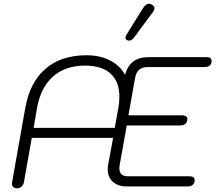

<svg xmlns="http://www.w3.org/2000/svg" viewBox="-20 -1009 1173 1039"><path d="M45 -16Q45 -22 46 -26L117 -426Q142 -565 227 -637.5Q312 -710 449 -710Q520 -710 574.5 -682.5Q629 -655 657 -604Q670 -653 701.5 -676.5Q733 -700 787 -700H1095Q1125 -700 1125 -680Q1125 -646 1085 -646H776Q749 -646 732.5 -631Q716 -616 711 -587L675 -385H963Q999 -385 993 -358Q988 -330 954 -330H666L627 -113Q626 -108 626 -98Q626 -55 672 -55H1003Q1021 -55 1028 -48.5Q1035 -42 1033 -27Q1027 0 994 0H668Q619 0 591 -25Q563 -50 563 -92Q563 -108 565 -116L592 -263H152L110 -26Q107 -9 97 0.5Q87 10 71 10Q59 10 52 3.5Q45 -3 45 -16ZM601 -317 621 -428Q626 -454 626 -486Q626 -567 578.5 -610.5Q531 -654 441 -654Q334 -654 267.5 -595.5Q201 -537 181 -428L162 -317ZM659 -805Q659 -812 665 -822L752 -962Q769 -989 786 -989Q794 -989 802 -984Q816 -976 816 -965Q816 -955 806 -942L704 -804Q692 -789 678 -789Q675 -789 669 -791Q659 -795 659 -805Z"/></svg>

Font: Kodchasan Light
Style: Italic
Weight: 300
Italic angle: -10°
Version: Version 1.000; ttfautohint (v1.6)